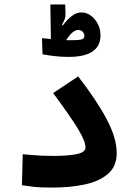

<svg xmlns="http://www.w3.org/2000/svg" viewBox="-20 -849 626 873"><path d="M218.8 3.9Q188.5 3.9 167 2.9Q145.5 2 125.5 -0.5Q105.5 -2.9 79.6 -6.8L83.5 -147.9Q108.9 -145.5 128.7 -143.8Q148.4 -142.1 170.7 -141.1Q192.9 -140.1 223.6 -140.1Q292.5 -140.1 330.6 -148.7Q368.7 -157.2 368.7 -178.2Q368.7 -207 334.7 -262.9Q300.8 -318.8 221.7 -425.8L335.4 -501.5Q419.9 -392.6 465.3 -306.6Q510.7 -220.7 510.7 -152.8Q510.7 -92.8 471.2 -58.6Q431.6 -24.4 365.5 -10.3Q299.3 3.9 218.8 3.9ZM292 -590.3Q258.3 -590.3 227.3 -594Q196.3 -597.7 173.3 -602.1L170.9 -675.3Q177.7 -674.8 188.5 -673.8Q199.2 -672.9 211.4 -671.4L209 -828.6H276.4L277.8 -787.6Q278.3 -772.9 274.2 -761.7Q270 -750.5 261.7 -736.8L266.1 -733.9Q286.1 -760.7 307.1 -776.6Q328.1 -792.5 350.6 -792.5Q373 -792.5 392.6 -778.3Q412.1 -764.2 424.6 -740.5Q437 -716.8 437 -688.5Q437 -590.3 292 -590.3ZM280.8 -666.5Q290 -666 296.4 -666Q337.4 -666 350.6 -669.7Q363.8 -673.3 363.8 -686Q363.8 -695.3 356.2 -704.1Q348.6 -712.9 335.9 -712.9Q324.7 -712.9 311.5 -703.1Q298.3 -693.4 280.8 -666.5Z"/></svg>

Font: Cascadia Code PL
Style: Bold
Weight: 700
Monospace: yes
Designer: Aaron Bell
Foundry: Saja Typeworks
Version: Version 2404.023; ttfautohint (v1.8.4)